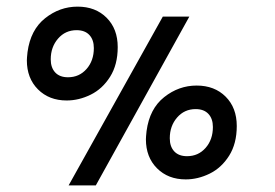

<svg xmlns="http://www.w3.org/2000/svg" viewBox="-20 -555 828 579"><path d="M420 -135Q420 -142 422 -160Q431 -227 475 -262Q519 -297 573 -297Q627 -297 660.5 -263.5Q694 -230 694 -175Q694 -122 671 -85.5Q648 -49 612.5 -31.5Q577 -14 540 -14Q487 -14 453.5 -47.5Q420 -81 420 -135ZM622 -172Q622 -197 608.5 -211.5Q595 -226 570 -226Q536 -226 514 -200.5Q492 -175 492 -138Q492 -113 505.5 -98.5Q519 -84 544 -84Q578 -84 600 -109Q622 -134 622 -172ZM471 -505H551L269 4H187ZM61 -373Q61 -380 63 -398Q72 -465 116 -500Q160 -535 214 -535Q268 -535 301.5 -501.5Q335 -468 335 -413Q335 -360 312 -323.5Q289 -287 253.5 -269.5Q218 -252 181 -252Q128 -252 94.5 -285.5Q61 -319 61 -373ZM263 -410Q263 -435 249.5 -449.5Q236 -464 211 -464Q177 -464 155 -438.5Q133 -413 133 -376Q133 -351 146.5 -336.5Q160 -322 185 -322Q219 -322 241 -347Q263 -372 263 -410Z"/></svg>

Font: Bellota Text
Style: Bold Italic
Weight: 700
Italic angle: -7.5°
Designer: Kemie Guaida
Foundry: Kemie Guaida
Version: Version 4.001